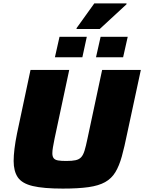

<svg xmlns="http://www.w3.org/2000/svg" viewBox="-20 -1098 846 1126"><path d="M348 8Q235 8 172 -7Q109 -22 84.5 -58Q60 -94 60 -154Q60 -185 65 -226Q70 -267 80 -316L159 -688H386L300 -285Q294 -255 290.5 -234.5Q287 -214 287 -199Q287 -180 295 -170Q303 -160 321 -157Q339 -154 369 -154Q403 -154 423.5 -158.5Q444 -163 456 -176Q468 -189 476 -215Q484 -241 493 -285L579 -688H806L726 -316Q710 -237 694.5 -181Q679 -125 656.5 -88Q634 -51 596.5 -30Q559 -9 499 -0.5Q439 8 348 8ZM543 -762 570 -882H729L702 -762ZM302 -762 329 -882H489L463 -762ZM429 -928V-933L533 -1078H722V-1073L565 -928Z"/></svg>

Font: Saira Expanded ExtraBold
Style: Italic
Weight: 800
Width: 7
Italic angle: -12°
Designer: Hector Gatti with collaboration of the Omnibus-Type team
Foundry: Omnibus-Type
Version: Version 1.101